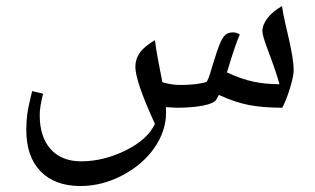

<svg xmlns="http://www.w3.org/2000/svg" viewBox="-20 -495 1053 642"><path d="M571.3 -134.8 534.7 -136.7 535.2 -118.2Q535.2 -56.6 496.1 -0.5Q457 55.7 389.2 91.3Q321.3 127 249 127Q163.6 127 115.7 77.9Q67.9 28.8 67.9 -61Q67.9 -89.8 71.5 -115.5Q75.2 -141.1 87.4 -190.4L124 -181.6Q112.8 -137.7 112.8 -110.4Q112.8 -37.1 149.4 3.7Q186 44.4 251.5 44.4Q325.7 44.4 399.4 8.3Q473.1 -27.8 498 -80.6Q432.6 -223.6 432.6 -271.5Q432.6 -297.4 447.3 -318.4Q461.9 -339.4 498 -360.8Q502.4 -325.7 508.8 -293.5L522.9 -220.2Q553.2 -210.9 582.5 -210.9Q638.7 -210.9 670.9 -221.2Q676.8 -230.5 682.6 -249.5Q707.5 -333 717.5 -354.2Q727.5 -375.5 737.1 -381.1Q746.6 -386.7 758.3 -386.7Q772 -386.7 781.7 -379.4Q768.1 -350.1 738.8 -252.9Q788.1 -230 828.4 -221.7Q868.7 -213.4 914.6 -213.4Q903.3 -254.4 877.4 -323.2Q857.4 -375 857.4 -390.6Q857.4 -412.6 875 -435.1Q892.6 -457.5 922.9 -474.6Q927.2 -445.3 934.1 -416.5Q940.9 -387.7 947 -360.1Q953.1 -332.5 957.5 -306.6Q961.9 -280.8 961.9 -257.8Q961.9 -241.7 950.2 -202.1Q938.5 -162.6 923.8 -134.8Q859.4 -134.8 812.5 -143.8Q765.6 -152.8 711.9 -177.7L703.1 -161.6Q694.8 -148.9 658.2 -141.8Q621.6 -134.8 571.3 -134.8ZM689.9 -464.8ZM718.3 -105.5ZM718.3 -58.6Z"/></svg>

Font: Noto Naskh Arabic UI
Style: Regular
Weight: 400
Designer: Monotype Design team
Foundry: Monotype Imaging Inc.
Version: Version 1.05